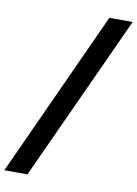

<svg xmlns="http://www.w3.org/2000/svg" viewBox="-146 -840 723 1013"><g transform="rotate(10 215.5 -333.0)"><path d="M-50 111 356 -777H481L74 111Z"/></g></svg>

Font: Rethink Sans
Style: Bold Italic
Weight: 700
Italic angle: -10°
Designer: The Rethink Sans project authors (Hans Thiessen). DM Sans designed by Colophon Foundry.
Foundry: Rethink Communications LLC
Version: Version 1.001